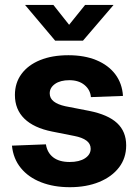

<svg xmlns="http://www.w3.org/2000/svg" viewBox="-20 -760 569 792"><path d="M268.1 12.2Q201.7 12.2 149.7 -8.1Q97.7 -28.3 66.2 -66.7Q34.7 -105 29.3 -159.2L169.4 -164.6Q174.8 -129.9 199.7 -110.8Q224.6 -91.8 267.1 -91.8Q307.6 -91.8 330.8 -107.2Q354 -122.6 354 -146.5Q354 -167 336.7 -179.9Q319.3 -192.9 286.6 -199.2L195.3 -217.3Q119.6 -232.4 80.6 -270.5Q41.5 -308.6 41.5 -368.2Q41.5 -418 68.6 -454.8Q95.7 -491.7 145.3 -512Q194.8 -532.2 262.2 -532.2Q328.6 -532.2 377.9 -511.7Q427.2 -491.2 455.6 -453.6Q483.9 -416 487.3 -364.3L355 -359.4Q352.5 -389.6 328.6 -409.4Q304.7 -429.2 266.1 -429.2Q229 -429.2 207 -413.8Q185.1 -398.4 185.1 -375Q185.1 -354.5 201.7 -341.6Q218.3 -328.6 249.5 -321.8L347.7 -302.7Q425.8 -287.1 463.1 -252.2Q500.5 -217.3 500.5 -160.2Q500.5 -107.9 470.9 -69.3Q441.4 -30.8 388.9 -9.3Q336.4 12.2 268.1 12.2ZM200.2 -739.7 265.1 -657.7 331.1 -739.7H447.8V-738.8L322.3 -592.3H207.5L84 -738.8V-739.7Z"/></svg>

Font: Inter 28pt
Style: Bold
Weight: 700
Designer: Rasmus Andersson
Foundry: rsms
Version: Version 4.001;git-66647c0bb